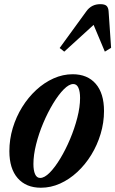

<svg xmlns="http://www.w3.org/2000/svg" viewBox="-20 -891 554 922"><path d="M176.5 10.5Q105.5 10.5 65.2 -35.2Q25 -81 25 -165Q25 -222 41.2 -276Q57.5 -330 86.5 -376.8Q115.5 -423.5 154 -459Q192.5 -494.5 237.2 -514.5Q282 -534.5 329 -534.5Q400 -534.5 439.8 -488.5Q479.5 -442.5 479.5 -358Q479.5 -302 463.2 -248Q447 -194 418.2 -147.2Q389.5 -100.5 351.2 -65Q313 -29.5 268.5 -9.5Q224 10.5 176.5 10.5ZM173 -36.5Q193.5 -36.5 218.8 -62Q244 -87.5 269.5 -129.8Q295 -172 316.5 -223Q338 -274 351.2 -325.5Q364.5 -377 364.5 -420.5Q364.5 -451.5 356.5 -469.5Q348.5 -487.5 332 -487.5Q311.5 -487.5 286.2 -462Q261 -436.5 235.2 -394Q209.5 -351.5 188 -300.8Q166.5 -250 153.5 -198.2Q140.5 -146.5 140.5 -103.5Q140.5 -72.5 148.5 -54.5Q156.5 -36.5 173 -36.5ZM288.5 -643 266.5 -660.5 394.5 -836.5Q419 -871 461.5 -871Q483.5 -871 492 -862.5Q500.5 -854 501.5 -836.5L513.5 -661.5L483.5 -643L429.5 -771.5Z"/></svg>

Font: Libre Caslon Condensed
Style: Italic
Weight: 400
Italic angle: -22.583°
Designer: Pablo Impallari, Rodrigo Fuenzalida, Katja Schimmel, Ertekin Erdin
Foundry: Pablo Impallari, Rodrigo Fuenzalida
Version: Version 2.000;gftools[0.9.33]